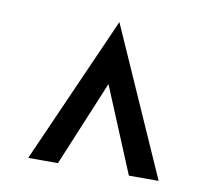

<svg xmlns="http://www.w3.org/2000/svg" viewBox="-61 -725 699 630"><g transform="rotate(10 288.0 -410.5)"><path d="M70.8 -165.5 288.1 -656.2 505.4 -165.5H406.2L288.1 -449.7L169.9 -165.5Z"/></g></svg>

Font: Kay Pho Du
Style: Bold
Weight: 700
Designer: Victor Gaultney, Khu Oo Reh
Foundry: SIL International
Version: Version 3.000